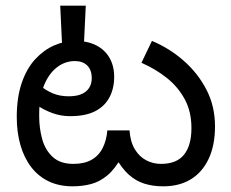

<svg xmlns="http://www.w3.org/2000/svg" viewBox="-20 -644 812 676"><path d="M555 12Q518 12 488 2.5Q458 -7 433.5 -29Q409 -51 387 -90L408 -91Q385 -49 358 -26.5Q331 -4 300.5 4Q270 12 236 12Q188 12 151.5 -5.5Q115 -23 90 -55.5Q65 -88 52 -133Q39 -178 39 -232Q39 -301 56.5 -352Q74 -403 104 -435.5Q134 -468 170.5 -484Q207 -500 245 -500Q288 -500 318.5 -484.5Q349 -469 365.5 -440.5Q382 -412 382 -373Q382 -333 365.5 -301.5Q349 -270 315 -252.5Q281 -235 227 -235Q194 -235 164 -246Q134 -257 111.5 -273Q89 -289 76 -304L100 -366Q108 -355 124.5 -340.5Q141 -326 165.5 -315.5Q190 -305 222 -305Q262 -305 282.5 -322Q303 -339 303 -369Q303 -398 287 -413.5Q271 -429 244 -429Q209 -429 180.5 -407Q152 -385 135 -343.5Q118 -302 118 -242V-234Q118 -193 128.5 -154.5Q139 -116 165.5 -91.5Q192 -67 238 -67Q277 -67 302.5 -81.5Q328 -96 341.5 -123Q355 -150 358 -185H436Q439 -144 455 -118Q471 -92 495 -79.5Q519 -67 547 -67Q602 -67 628 -99.5Q654 -132 654 -193Q654 -251 630.5 -294.5Q607 -338 567.5 -369.5Q528 -401 478 -423L515 -500Q577 -474 627 -430Q677 -386 707 -328Q737 -270 737 -199Q737 -132 714.5 -84.5Q692 -37 651.5 -12.5Q611 12 555 12ZM282 -624 275 -478H199L192 -624Z"/></svg>

Font: utelugu85
Style: Book
Weight: 400
Designer: Jelle Bosma - Monotype Design Team
Foundry: Monotype Imaging Inc.
Version: Version 2.003